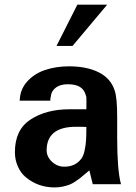

<svg xmlns="http://www.w3.org/2000/svg" viewBox="-20 -800 590 836"><path d="M446.8 -779.8 295.9 -600.1H226.1L316.9 -779.8ZM64.9 -361.8 65.9 -358.9Q65.9 -407.7 96.7 -443.1Q127.4 -478.5 175.3 -494.9Q223.1 -511.2 280.8 -511.2Q358.4 -511.2 410.9 -484.6Q463.4 -458 480 -403.8Q490.2 -372.1 490.2 -290V-200.2Q490.2 -58.6 506.8 2H383.8L369.1 -58.1Q363.3 -53.7 349.1 -41.5Q335 -29.3 327.9 -23.7Q320.8 -18.1 306.6 -8.8Q292.5 0.5 281 4.6Q269.5 8.8 252.7 12.5Q235.8 16.1 217.8 16.1Q145.5 16.1 91.8 -28.8Q71.3 -45.4 58.1 -74.5Q44.9 -103.5 44.9 -137.2Q44.9 -234.4 111.8 -278.8Q180.2 -324.2 283.2 -324.2H356Q356 -328.1 356.4 -355Q356.9 -381.8 354 -383.8Q347.7 -409.2 328.6 -421.1Q309.6 -433.1 275.9 -433.1Q225.6 -433.1 207 -399.9Q202.1 -390.6 199.2 -369.1V-361.8ZM183.1 -145V-146Q183.1 -117.2 206.3 -95.7Q229.5 -74.2 259.8 -74.2Q308.1 -74.2 334 -108.9Q343.3 -120.6 348.6 -145.8Q354 -170.9 355 -194.8Q356 -209 356 -247.1Q344.7 -248 311 -248Q183.1 -248 183.1 -145Z"/></svg>

Font: Perun
Style: Bold
Weight: 700
Foundry: Copyright (c) Stefan Peev, Context Ltd, 2016
Version: Version 1.0000